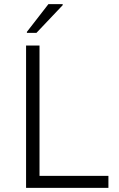

<svg xmlns="http://www.w3.org/2000/svg" viewBox="-20 -908 577 928"><path d="M106 0ZM106 0V-688H171V-58H504V0ZM110 -749ZM110 -749V-754L214 -888H283V-883L156 -749Z"/></svg>

Font: Azeri Sans Light
Style: Regular
Weight: 300
Designer: Hector Gatti & Omnibus-Type (original fonts) / Cristiano Sobral (main changes and remastering)
Version: Version 1.000; ttfautohint (v1.6)